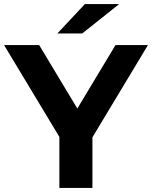

<svg xmlns="http://www.w3.org/2000/svg" viewBox="-34 -921 745 941"><path d="M419 -248V0H257V-250L-14 -700H158L345 -389L532 -700H691ZM382 -901H550L369 -757H247Z"/></svg>

Font: Montserrat GRBold
Style: Regular
Weight: 700
Designer: Julieta Ulanovsky
Foundry: Julieta Ulanovsky
Version: Version 1.00 May 29, 2023, initial release